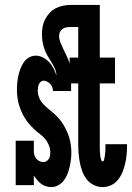

<svg xmlns="http://www.w3.org/2000/svg" viewBox="-20 -755 540 783"><path d="M189 8Q178 8 167 4.5Q156 1 147.5 -5.5Q139 -12 131.5 -21Q124 -30 118 -39V0H44V-181H118V-136Q118 -128 121 -120.5Q124 -113 129 -107Q134 -101 141.5 -97.5Q149 -94 157 -94Q164 -94 170 -98Q176 -102 179.5 -108Q183 -114 184 -120.5Q185 -127 185 -134Q185 -149 179 -163.5Q173 -178 163.5 -189Q154 -200 142 -209Q130 -218 119 -228.5Q108 -239 98.5 -250Q89 -261 81 -274Q73 -287 67 -301Q61 -315 57 -329Q53 -343 51 -358.5Q49 -374 49 -389Q49 -404 50.5 -418.5Q52 -433 55 -447Q58 -461 63.5 -475Q69 -489 77 -501Q85 -513 98 -520.5Q111 -528 126 -528Q141 -528 155.5 -520.5Q170 -513 180.5 -501.5Q191 -490 198.5 -476Q206 -462 210 -447Q210 -462 203.5 -476Q197 -490 189 -502.5Q181 -515 173.5 -528Q166 -541 161 -555.5Q156 -570 153.5 -585Q151 -600 151 -615Q151 -631 154 -647Q157 -663 164.5 -677Q172 -691 183 -703Q194 -715 208.5 -722Q223 -729 238.5 -732Q254 -735 270 -735H343V-645H270Q262 -645 253.5 -644Q245 -643 237.5 -638.5Q230 -634 225.5 -626.5Q221 -619 221 -610Q221 -595 227 -580.5Q233 -566 239.5 -552.5Q246 -539 252.5 -525.5Q259 -512 263.5 -497Q268 -482 269 -467Q270 -452 270 -436V-384H196Q196 -392 193 -399.5Q190 -407 185 -412.5Q180 -418 172.5 -422Q165 -426 158 -426Q151 -426 146 -421.5Q141 -417 138.5 -411Q136 -405 135 -399Q134 -393 134 -386Q134 -371 139.5 -357Q145 -343 155.5 -331.5Q166 -320 177.5 -311Q189 -302 200 -292Q211 -282 221 -270.5Q231 -259 238.5 -246.5Q246 -234 252.5 -220Q259 -206 263 -191.5Q267 -177 269 -162Q271 -147 271 -132Q271 -117 269 -102Q267 -87 263.5 -72.5Q260 -58 254.5 -44Q249 -30 240 -18.5Q231 -7 217.5 0.5Q204 8 189 8ZM398 8Q380 8 362.5 -0.5Q345 -9 333.5 -24Q322 -39 315.5 -56.5Q309 -74 305.5 -92.5Q302 -111 300.5 -130Q299 -149 299 -167V-415H264V-520H299V-735H387V-520H449V-415H387V-167Q387 -164 387 -160Q387 -156 387 -152.5Q387 -149 387 -145.5Q387 -142 387.5 -138Q388 -134 388 -130.5Q388 -127 388.5 -123.5Q389 -120 389.5 -116Q390 -112 391 -108.5Q392 -105 393.5 -101Q395 -97 398 -97Q403 -97 404 -102Q405 -107 406 -111Q407 -115 407.5 -119.5Q408 -124 408.5 -128.5Q409 -133 409.5 -137Q410 -141 410 -145.5Q410 -150 410 -154.5Q410 -159 410 -163V-167H498V-157Q498 -139 496 -121Q494 -103 490 -86Q486 -69 479 -52Q472 -35 460.5 -21Q449 -7 432.5 0.5Q416 8 398 8Z"/></svg>

Font: Iosevka Curly Slab Extrabold
Style: Regular
Weight: 800
Monospace: yes
Designer: Belleve Invis
Foundry: Belleve Invis
Version: Version 22.1.2; ttfautohint (v1.8.4)